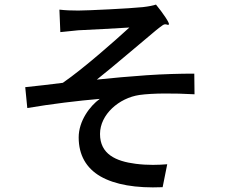

<svg xmlns="http://www.w3.org/2000/svg" viewBox="-20 -781 980 837"><path d="M418 -12C481 24 572 40 689 35L709 -65C674 -62 624 -60 571 -67C485 -78 416 -109 416 -197C416 -282 499 -354 588 -367C645 -375 737 -375 828 -370L827 -460C764 -460 692 -458 619 -453C545 -448 470 -441 402 -434C473 -490 590 -591 659 -648C667 -655 678 -663 689 -671C704 -681 709 -669 716 -674C722 -678 689 -726 660 -761C648 -757 629 -753 603 -750C547 -744 361 -735 321 -735C290 -735 265 -736 239 -739L243 -641C268 -643 297 -647 321 -649C361 -651 504 -658 544 -661C486 -608 348 -485 254 -420C206 -414 141 -406 90 -401L99 -310C204 -328 321 -342 415 -350C372 -319 323 -254 323 -182C323 -105 356 -48 418 -12Z"/></svg>

Font: GenSekiGothic2 TW M
Style: Regular
Weight: 500
Version: Version 2.100;PS 2.1;hotconv 16.6.51;makeotf.lib2.5.65220 DE